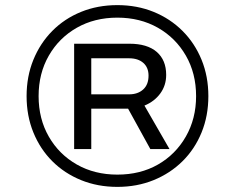

<svg xmlns="http://www.w3.org/2000/svg" viewBox="-20 -719 891 751"><path d="M439 12Q362 12 297 -14.5Q232 -41 184.5 -88.5Q137 -136 110.5 -201Q84 -266 84 -343Q84 -420 110.5 -485Q137 -550 184.5 -598Q232 -646 297 -672.5Q362 -699 439 -699Q516 -699 581 -672.5Q646 -646 694 -598Q742 -550 768.5 -485Q795 -420 795 -343Q795 -266 768.5 -201Q742 -136 694 -88.5Q646 -41 581 -14.5Q516 12 439 12ZM439 -36Q529 -36 598 -75.5Q667 -115 707 -185Q747 -255 747 -343Q747 -432 707 -501.5Q667 -571 597.5 -610.5Q528 -650 439 -650Q350 -650 280.5 -610.5Q211 -571 171 -501.5Q131 -432 131 -343Q131 -254 171 -184.5Q211 -115 280.5 -75.5Q350 -36 439 -36ZM270 -136V-548H486Q556 -548 593 -516Q630 -484 630 -426Q630 -385 607 -353.5Q584 -322 545 -306L643 -136H568L481 -294H337V-136ZM337 -350H485Q519 -350 540 -369Q561 -388 561 -423Q561 -455 540.5 -473Q520 -491 485 -491H337Z"/></svg>

Font: Archivo Expanded
Style: Italic
Weight: 400
Width: 7
Italic angle: -10°
Designer: Hector Gatti
Foundry: Omnibus-Type
Version: Version 2.001